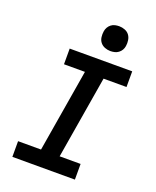

<svg xmlns="http://www.w3.org/2000/svg" viewBox="-173 -1064 945 1163"><g transform="rotate(20 300.0 -482.5)"><path d="M52 0V-101H200L289 -634H154V-735H557V-634H409L320 -101H455V0ZM390 -805Q371 -805 353.5 -812Q336 -819 325 -833Q314 -847 311.5 -866Q309 -885 312 -904Q314 -918 321 -930Q328 -942 339 -950.5Q350 -959 363.5 -962Q377 -965 390 -965Q409 -965 427 -958Q445 -951 455.5 -937Q466 -923 469 -904Q472 -885 469 -866Q467 -852 460 -840Q453 -828 441.5 -819.5Q430 -811 416.5 -808Q403 -805 390 -805Z"/></g></svg>

Font: Iosevka Slab Extended Oblique
Style: Bold
Weight: 700
Width: 7
Italic angle: -9°
Monospace: yes
Designer: Belleve Invis
Foundry: Belleve Invis
Version: Version 11.1.1; ttfautohint (v1.8.3)